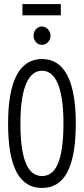

<svg xmlns="http://www.w3.org/2000/svg" viewBox="-20 -919 415 950"><path d="M91 -843H281V-899H91ZM187 -697C210 -697 230 -717 230 -742C230 -767 210 -788 187 -788C164 -788 146 -767 146 -742C146 -717 165 -697 187 -697ZM188 11C295 11 355 -84 355 -308C355 -525 295 -627 188 -627C80 -627 20 -525 20 -308C20 -84 80 11 188 11ZM188 -48C123 -48 81 -117 81 -308C81 -490 123 -569 188 -569C253 -569 294 -490 294 -308C294 -117 253 -48 188 -48Z"/></svg>

Font: Inconsolata Condensed
Style: Regular
Weight: 400
Width: 3
Monospace: yes
Designer: Raph Levien, Cyreal, Brenton Simpson
Foundry: Raph Levien, Cyreal, Google
Version: Version 3.100